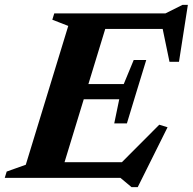

<svg xmlns="http://www.w3.org/2000/svg" viewBox="-48 -731 792 789"><path d="M232.5 -624.5 167 -650 175 -676H404L197.5 0H-28.5L-20.5 -26L58 -54ZM615 -638.5 637 -612H304L325 -676H632L702 -711H724L687.5 -477H648.5ZM492.5 38 447 0H118L139 -64.5H485L427.5 -39L606.5 -218.5L640.5 -208L518 38ZM473.5 -224H421.5L442 -323H217L236 -385.5H460.5L501.5 -484.5H553L513 -354Z"/></svg>

Font: Newsreader 16pt 16pt
Style: Bold Italic
Weight: 700
Italic angle: -17°
Version: Version 1.003